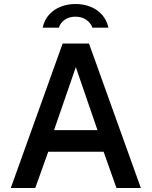

<svg xmlns="http://www.w3.org/2000/svg" viewBox="-20 -941 759 961"><path d="M34 0 293.5 -723H425.5L685 0H563L498.5 -181.5H221.5L156.5 0ZM250.5 -289.5H468L359.5 -605ZM193.5 -802.5Q202 -841.5 225.8 -867.8Q249.5 -894 283.8 -907.5Q318 -921 357.5 -921Q398.5 -921 432.8 -907.2Q467 -893.5 490.8 -867Q514.5 -840.5 522.5 -802.5H442.5Q434 -826.5 411.8 -842Q389.5 -857.5 357.5 -857.5Q325.5 -857.5 303.8 -842Q282 -826.5 274.5 -802.5Z"/></svg>

Font: Public Sans Thin SemiBold
Style: Regular
Weight: 600
Version: Version 2.001